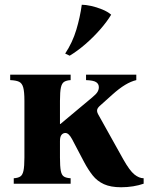

<svg xmlns="http://www.w3.org/2000/svg" viewBox="-20 -775 631 810"><path d="M38 0V-23Q55 -24 65 -30Q75 -36 79 -54.5Q83 -73 83 -110V-350Q83 -388 78 -406Q73 -424 60.5 -430Q48 -436 23 -437V-460H278V-437Q261 -436 251 -430Q241 -424 237 -406Q233 -388 233 -350V-252H235L369 -364Q386 -378 391.5 -387.5Q397 -397 397 -407Q397 -421 385.5 -428.5Q374 -436 343 -437V-460H555V-437Q533 -432 508 -417Q483 -402 453 -375L404 -331Q392 -321 390 -312.5Q388 -304 394 -293L500 -103Q527 -55 547 -39Q567 -23 586 -23V0Q566 7 541.5 11Q517 15 491 15Q447 15 418.5 2Q390 -11 371 -35Q352 -59 335 -91L284 -188Q270 -214 256 -214Q246 -214 239.5 -206Q233 -198 233 -180V-110Q233 -73 236.5 -54.5Q240 -36 250 -30Q260 -24 278 -23V0ZM325 -755Q341 -755 364 -750Q387 -745 410.5 -735.5Q434 -726 449 -713Q431 -683 402 -650Q373 -617 340 -588.5Q307 -560 274 -540L255 -549Q286 -596 302 -649.5Q318 -703 325 -755Z"/></svg>

Font: Bona Nova SC
Style: Bold
Weight: 700
Designer: Mateusz Machalski
Foundry: Capitalics
Version: Version 4.001; ttfautohint (v1.8.4.7-5d5b)